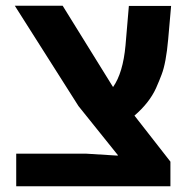

<svg xmlns="http://www.w3.org/2000/svg" viewBox="-20 -650 662 670"><path d="M574.7 0H36.6V-113.8H279.8L391.1 -106.9V-108.9L253.9 -279.8L31.7 -629.9H198.7L374.5 -346.2Q409.2 -395.5 418 -491.7L429.7 -629.4H577.1L566.9 -513.2Q559.6 -430.2 543.9 -389.6Q536.1 -368.7 524.4 -342.3Q501 -291 449.2 -246.6L574.7 -85.9Z"/></svg>

Font: Open Sans Hebrew
Style: Bold
Weight: 700
Foundry: Ascender Corporation, Yanek Iontef
Version: Version 2.001;PS 002.001;hotconv 1.0.70;makeotf.lib2.5.58329